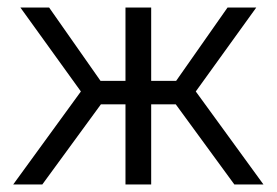

<svg xmlns="http://www.w3.org/2000/svg" viewBox="-20 -488 732 508"><path d="M15 0 194 -246 34 -468H110L246 -274H312V-468H380V-274H446L582 -468H658L498 -246L677 0H600L445 -212H380V0H312V-212H247L92 0Z"/></svg>

Font: Didact Gothic
Style: Regular
Weight: 400
Designer: Daniel Johnson
Foundry: Daniel Johnson
Version: Version 2.101;PS 002.101;hotconv 1.0.88;makeotf.lib2.5.64775